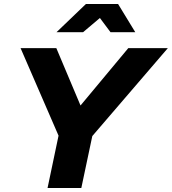

<svg xmlns="http://www.w3.org/2000/svg" viewBox="-20 -941 860 961"><path d="M83 0ZM218 0 273 -262 83 -700H262L383 -413L622 -700H820L442 -260L387 0ZM533 -780 480 -851 396 -780H263L410 -921H571L657 -780Z"/></svg>

Font: Rosa Sans Black
Style: Italic
Weight: 900
Italic angle: -12°
Designer: Pentagram / MCKL
Foundry: Pentagram / MCKL
Version: Version 1.005;September 16, 2019;FontCreator 11.5.0.2425 64-